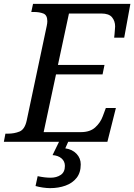

<svg xmlns="http://www.w3.org/2000/svg" viewBox="-41 -734 695 994"><path d="M-21 0 -13 -42H0Q33 -42 60 -53Q87 -64 97 -109L201 -600Q204 -614 204 -624Q204 -656 183.5 -664Q163 -672 134 -672H121L130 -714H634L602 -539H550Q551 -544 552 -557Q553 -570 554 -582.5Q555 -595 555 -597Q555 -625 539 -644.5Q523 -664 484 -664H316L259 -398H500L490 -349H249L185 -50H378Q425 -50 452 -74.5Q479 -99 491 -132L507 -175H559L515 0ZM218 240Q202 240 181 237Q160 234 143 229L154 178Q191 186 221 186Q252 186 273.5 171.5Q295 157 295 125Q295 101 277.5 86Q260 71 231 69L269 -9H316L297 34Q333 39 355 62Q377 85 377 117Q377 160 355.5 187Q334 214 298 227Q262 240 218 240Z"/></svg>

Font: NotoSerif-Italic
Style: Regular
Weight: 400
Italic angle: -12°
Designer: Monotype Design Team
Foundry: Monotype Imaging Inc.
Version: Version 2.007; ttfautohint (v1.8) -l 8 -r 50 -G 200 -x 14 -D